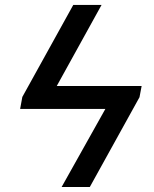

<svg xmlns="http://www.w3.org/2000/svg" viewBox="-20 -747 617 767"><path d="M385.7 -727.3 206.7 -403.4H545.8L537.3 -358.7L338.8 0H226.2L400.9 -311.8H60.4L69.2 -359.7L272.7 -727.3Z"/></svg>

Font: Karasuma Gothic
Style: Medium Italic
Weight: 500
Italic angle: 9.39998°
Designer: Rasmus Andersson / Ryoko Nishizuka
Foundry: Genbu
Version: Version 1.00